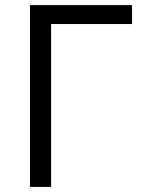

<svg xmlns="http://www.w3.org/2000/svg" viewBox="-20 -734 560 754"><path d="M498.5 -713.9V-639.6H180.7V0H97.7V-713.9Z"/></svg>

Font: Wonky
Style: Regular
Weight: 400
Designer: Monotype Design Team
Foundry: Monotype Imaging Inc.
Version: Version 3.000